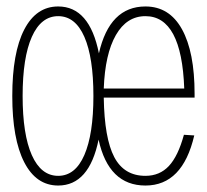

<svg xmlns="http://www.w3.org/2000/svg" viewBox="-20 -562 640 594"><path d="M160 12Q92 12 55 -60Q18 -132 18 -265Q18 -399 55 -470.5Q92 -542 160 -542Q257 -542 286 -397Q319 -542 430 -542Q504 -542 543 -471.5Q582 -401 582 -272V-260H301Q303 -134 333.5 -76Q364 -18 430 -18Q474 -18 502.5 -48.5Q531 -79 549 -145L581 -143Q545 12 430 12Q316 12 285 -130Q256 12 160 12ZM160 -18Q213 -18 241 -82.5Q269 -147 269 -265Q269 -384 241 -448Q213 -512 160 -512Q107 -512 78.5 -448Q50 -384 50 -265Q50 -146 78.5 -82Q107 -18 160 -18ZM301 -288H550Q542 -512 430 -512Q372 -512 338.5 -453.5Q305 -395 301 -288Z"/></svg>

Font: Geist Mono Thin
Style: Regular
Weight: 100
Monospace: yes
Designer: Basement.studio, Andrés Briganti, Mateo Zaragoza
Foundry: Basement.studio, Vercel, Andrés Briganti, Guido Ferreyra, Mateo Zaragoza
Version: Version 1.500; ttfautohint (v1.8.4.7-5d5b)